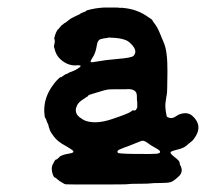

<svg xmlns="http://www.w3.org/2000/svg" viewBox="-20 -602 587 512"><path d="M299 -581H303Q303 -582 307 -581Q346 -578 376 -556Q387 -549 386.5 -548Q386 -547 390 -542Q399 -531 405 -516.5Q411 -502 416 -490Q427 -467 426.5 -411Q426 -355 425 -351.5Q424 -348 423.5 -343Q423 -338 421.5 -329Q420 -320 422 -305.5Q424 -291 426 -290Q437 -284 447 -290.5Q457 -297 458 -297Q459 -297 465 -299Q482 -303 493 -293Q520 -269 502 -239Q496 -229 491 -225Q486 -221 482 -218Q473 -208 456.5 -204Q440 -200 437 -198Q430 -195 444.5 -184Q459 -173 459 -168.5Q459 -164 461 -161Q470 -144 456.5 -131.5Q443 -119 435.5 -116.5Q428 -114 407.5 -114Q387 -114 382 -113Q377 -112 351 -112Q325 -112 322 -111Q319 -110 238.5 -110Q158 -110 155.5 -110.5Q153 -111 152 -111.5Q151 -112 151 -112Q151 -112 147.5 -114Q144 -116 141.5 -117.5Q139 -119 136.5 -121Q134 -123 130.5 -126Q127 -129 125.5 -129Q124 -129 121 -136Q115 -153 121 -164.5Q127 -176 128 -176Q132 -176 140 -185Q149 -190 162 -192Q184 -195 171 -203Q167 -206 155 -213Q134 -224 124 -237.5Q114 -251 113.5 -253.5Q113 -256 111 -261Q109 -266 109.5 -266.5Q110 -267 107.5 -272Q105 -277 103.5 -282Q102 -287 100.5 -287.5Q99 -288 98 -305Q97 -343 122 -376Q132 -390 142 -397V-396H143Q146 -398 151 -401.5Q156 -405 156.5 -404.5Q157 -404 161 -406.5Q165 -409 165.5 -409Q166 -409 168.5 -410Q171 -411 176 -413Q181 -415 188 -419.5Q195 -424 195 -426Q195 -428 188 -428Q173 -426 159 -432Q132 -445 126 -470Q123 -479 124 -479L126 -490V-498L124 -496Q126 -510 133 -522L135 -524Q135 -523 137 -526Q145 -536 145.5 -535.5Q146 -535 149 -538Q152 -541 152.5 -540.5Q153 -540 161.5 -547Q170 -554 181.5 -559Q193 -564 193 -564.5Q193 -565 196 -566.5Q199 -568 200 -568.5Q201 -569 205.5 -570.5Q210 -572 209.5 -573Q209 -574 222 -577Q235 -580 246 -581Q257 -582 258.5 -582Q260 -582 279.5 -582Q299 -582 299 -581ZM336 -453Q350 -468 324 -490Q311 -501 269 -502Q269 -501 267 -501Q256 -500 248 -497.5Q240 -495 238 -480Q235 -461 227.5 -449.5Q220 -438 222 -436.5Q224 -435 242 -438.5Q260 -442 295.5 -445Q331 -448 336 -453ZM345 -346Q345 -367 315 -364Q310 -364 290 -364Q270 -364 266 -363Q262 -362 257.5 -361Q253 -360 249 -358.5Q245 -357 229 -352.5Q213 -348 215 -346Q214 -345 201.5 -337Q189 -329 185.5 -321Q182 -313 182 -309Q182 -297 192 -289.5Q202 -282 208 -280Q236 -270 279 -284.5Q322 -299 328.5 -304Q335 -309 335 -308Q335 -307 339 -307.5Q343 -308 343 -309.5Q343 -311 344.5 -312.5Q346 -314 346 -316.5Q346 -319 346 -326Q346 -333 345.5 -333Q345 -333 345 -346ZM342 -191.5Q387 -191 397 -192Q407 -193 407 -197Q407 -201 395.5 -207Q384 -213 374 -220.5Q364 -228 358.5 -226.5Q353 -225 340 -219.5Q327 -214 311.5 -208.5Q296 -203 294 -200Q292 -197 294.5 -194.5Q297 -192 342 -191.5Z"/></svg>

Font: TT2020 Style E
Style: Regular
Weight: 400
Version: Version 00.2